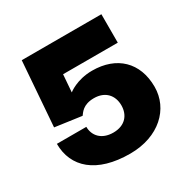

<svg xmlns="http://www.w3.org/2000/svg" viewBox="-158 -835 982 994"><g transform="rotate(-30 333.5 -338.0)"><path d="M343 12C516 12 625 -94 625 -225C625 -371 532 -459 386 -459C293 -459 239 -414 239 -414L247 -518H574V-688H98L69 -303L227 -281C238 -294 256 -331 323 -331C391 -331 428 -287 428 -228C428 -170 392 -126 322 -126C251 -126 215 -170 215 -222H39C39 -82 143 12 343 12Z"/></g></svg>

Font: Archivo Black
Style: Regular
Weight: 900
Designer: Hector Gatti
Foundry: Omnibus-Type
Version: Version 2.001